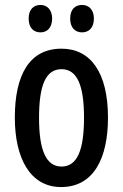

<svg xmlns="http://www.w3.org/2000/svg" viewBox="-20 -747 498 777"><path d="M96 -672C96 -634 116 -616 144 -616C171 -616 191 -635 191 -672C191 -707 171 -727 144 -727C116 -727 96 -709 96 -672ZM264 -672C264 -635 284 -616 312 -616C340 -616 360 -635 360 -672C360 -707 340 -727 312 -727C284 -727 264 -709 264 -672ZM417 -271C417 -453 347 -550 229 -550C99 -550 40 -444 40 -271C40 -107 102 10 227 10C360 10 417 -108 417 -271ZM138 -270C138 -402 165 -467 229 -467C292 -467 320 -402 320 -271C320 -138 292 -73 229 -73C166 -73 138 -140 138 -270Z"/></svg>

Font: Noto Sans Arabic ExtCond Med
Style: Regular
Weight: 500
Width: 2
Designer: Monotype Design Team, Nadine Chahine, Nizar Qandah and Khaled Hosny
Foundry: Monotype Imaging Inc.
Version: Version 2.012